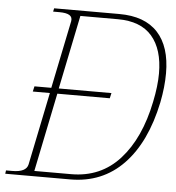

<svg xmlns="http://www.w3.org/2000/svg" viewBox="-67 -748 729 795"><g transform="rotate(5 297.5 -350.0)"><path d="M611 -472Q611 -415 598 -350Q563 -182 475 -91Q387 0 254 0H-16L-14 -14H12Q70 -14 77 -47L139 -349H68L73 -371H143L201 -653Q204 -670 191 -678Q178 -686 149 -686H123L126 -700H397Q503 -700 557 -641.5Q611 -583 611 -472ZM582 -469Q582 -569 535 -623.5Q488 -678 393 -678H237L174 -371H393L388 -349H170L103 -22H256Q379 -22 458 -109.5Q537 -197 568 -350Q582 -417 582 -469Z"/></g></svg>

Font: Taviraj Thin
Style: Italic
Weight: 250
Italic angle: -12°
Designer: Katatrad Team
Foundry: CadsonDemak
Version: Version 1.001